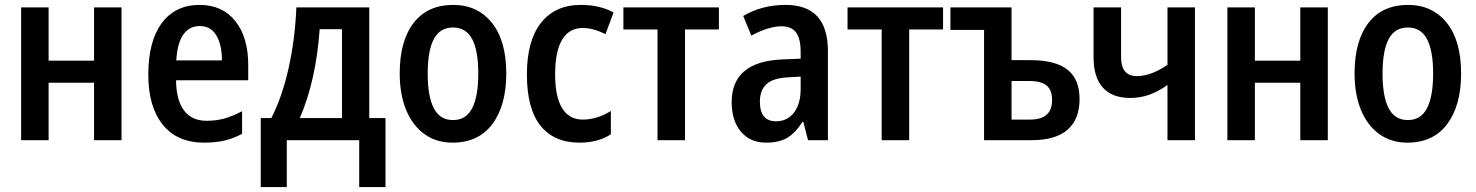

<svg xmlns="http://www.w3.org/2000/svg" viewBox="-20 -571 6013 782"><path d="M178 -324H363V-541H475V0H363V-234H178V0H66V-541H178Z M991 -307V-244H697Q698 -163 729.5 -121Q761 -79 822 -79Q861 -79 894.5 -88.5Q928 -98 966 -118V-26Q931 -7 894.5 1.5Q858 10 811 10Q702 10 643 -63Q584 -136 584 -267Q584 -403 639 -477Q694 -551 793 -551Q886 -551 938.5 -485Q991 -419 991 -307ZM698 -325H884Q884 -389 861 -427Q838 -465 794 -465Q751 -465 726.5 -430Q702 -395 698 -325Z M1484 -90H1550V191H1443V0H1148V191H1042V-90H1085Q1130 -178 1156 -296Q1182 -414 1187 -541H1484ZM1282 -452Q1267 -242 1201 -90H1373V-452Z M1823 10Q1757 10 1708.5 -25Q1660 -60 1634 -123.5Q1608 -187 1608 -272Q1608 -404 1664.5 -477.5Q1721 -551 1826 -551Q1925 -551 1983.5 -478Q2042 -405 2042 -272Q2042 -142 1985.5 -66Q1929 10 1823 10ZM1825 -82Q1878 -82 1903 -130Q1928 -178 1928 -272Q1928 -365 1903 -412Q1878 -459 1825 -459Q1772 -459 1747 -412Q1722 -365 1722 -271Q1722 -178 1747 -130Q1772 -82 1825 -82Z M2126 -268Q2126 -405 2183.5 -478Q2241 -551 2345 -551Q2424 -551 2479 -520L2446 -432Q2396 -457 2354 -457Q2298 -457 2269.5 -409.5Q2241 -362 2241 -268Q2241 -177 2269.5 -130.5Q2298 -84 2353 -84Q2412 -84 2468 -119V-24Q2416 10 2340 10Q2237 10 2181.5 -59Q2126 -128 2126 -268Z M2770 -451V0H2658V-451H2519V-541H2908V-451Z M3352 -363V0H3271L3252 -74H3248Q3219 -29 3186 -9.5Q3153 10 3100 10Q3035 10 2997.5 -35Q2960 -80 2960 -155Q2960 -320 3166 -329L3241 -332V-360Q3241 -414 3222 -439Q3203 -464 3164 -464Q3111 -464 3040 -426L3007 -506Q3083 -551 3180 -551Q3352 -551 3352 -363ZM3189 -256Q3129 -253 3102 -228.5Q3075 -204 3075 -157Q3075 -77 3141 -77Q3186 -77 3213.5 -112Q3241 -147 3241 -210V-259Z M3683 -451V0H3571V-451H3432V-541H3821V-451Z M4100 -326H4177Q4279 -326 4328 -287Q4377 -248 4377 -168Q4377 -86 4328.5 -43Q4280 0 4180 0H3988V-449H3851V-541H4100ZM4100 -241V-84H4176Q4265 -84 4265 -163Q4265 -204 4243 -222.5Q4221 -241 4174 -241Z M4546 -339Q4546 -261 4610 -261Q4668 -261 4735 -307V-541H4847V0H4735V-225Q4663 -172 4584 -172Q4510 -172 4472 -214Q4434 -256 4434 -337V-541H4546Z M5091 -324H5276V-541H5388V0H5276V-234H5091V0H4979V-541H5091Z M5712 10Q5646 10 5597.5 -25Q5549 -60 5523 -123.5Q5497 -187 5497 -272Q5497 -404 5553.5 -477.5Q5610 -551 5715 -551Q5814 -551 5872.5 -478Q5931 -405 5931 -272Q5931 -142 5874.5 -66Q5818 10 5712 10ZM5714 -82Q5767 -82 5792 -130Q5817 -178 5817 -272Q5817 -365 5792 -412Q5767 -459 5714 -459Q5661 -459 5636 -412Q5611 -365 5611 -271Q5611 -178 5636 -130Q5661 -82 5714 -82Z"/></svg>

Font: Noto Sans Display Medium Narrow
Style: Regular
Weight: 500
Width: 4
Designer: Monotype Design team
Foundry: Monotype Imaging Inc.
Version: Version 1.000